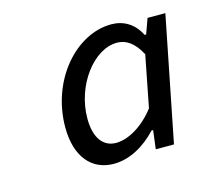

<svg xmlns="http://www.w3.org/2000/svg" viewBox="-61 -795 523 479"><g transform="rotate(-15 200.0 -555.0)"><path d="M179 -386C220 -386 259 -408 291 -442H295L289 -394H336L400 -716H354L340 -677H336C320 -709 293 -724 262 -724C171 -724 85 -627 85 -505C85 -428 123 -386 179 -386ZM198 -435C167 -435 144 -459 144 -512C144 -598 204 -676 264 -676C286 -676 307 -664 325 -630L299 -497C269 -458 230 -435 198 -435Z"/></g></svg>

Font: Source Sans Pro
Style: Italic
Weight: 400
Italic angle: -11°
Designer: Paul D. Hunt
Foundry: Adobe Systems Incorporated
Version: Version 3.006;hotconv 1.0.111;makeotfexe 2.5.65597